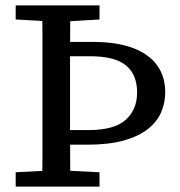

<svg xmlns="http://www.w3.org/2000/svg" viewBox="-20 -690 664 710"><path d="M191 -155V-209H307Q403 -209 445 -247Q487 -285 487 -348Q487 -414 446 -448Q405 -482 313 -482H199V-535H323Q412 -535 471.5 -512.5Q531 -490 561 -448.5Q591 -407 591 -349Q591 -310 576 -275Q561 -240 527 -213Q493 -186 438 -170.5Q383 -155 303 -155ZM136 0Q137 -52 137 -103.5Q137 -155 137 -207Q137 -259 137 -311V-360Q137 -412 137 -463.5Q137 -515 137 -567Q137 -619 136 -670H240Q240 -619 239.5 -567.5Q239 -516 239 -464.5Q239 -413 239 -361V-311Q239 -261 239 -208.5Q239 -156 239.5 -104Q240 -52 240 0ZM180 -610 38 -618V-670H348V-618L215 -610ZM38 0V-53L172 -60H207L348 -53V0Z"/></svg>

Font: Source Serif 4
Style: Regular
Weight: 400
Designer: Frank Grießhammer
Foundry: Adobe Systems Incorporated
Version: Version 4.004;hotconv 1.0.116;makeotfexe 2.5.65601